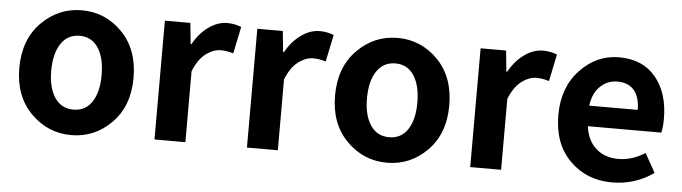

<svg xmlns="http://www.w3.org/2000/svg" viewBox="-41 -730 3202 901"><g transform="rotate(5 1559.5 -280.0)"><path d="M43.9 -279.3Q43.9 -413.1 123.5 -493.7Q203.1 -574.2 313.5 -574.2Q423.8 -574.2 502.9 -494.1Q582 -414.1 582 -279.3Q582 -146.5 502.9 -66.4Q423.8 13.7 313.5 13.7Q203.1 13.7 123.5 -66.4Q43.9 -146.5 43.9 -279.3ZM431.6 -279.3Q431.6 -360.4 400.9 -407.2Q370.1 -454.1 313.5 -454.1Q256.8 -454.1 225.6 -407.2Q194.3 -360.4 194.3 -279.3Q194.3 -199.2 225.6 -152.8Q256.8 -106.4 313.5 -106.4Q370.1 -106.4 400.9 -152.8Q431.6 -199.2 431.6 -279.3Z M705.1 0V-559.6H825.2L835 -460.9H838.9Q869.1 -514.6 911.6 -544.4Q954.1 -574.2 998 -574.2Q1033.2 -574.2 1064.5 -561.5L1038.1 -434.6Q1006.8 -444.3 979.5 -444.3Q943.4 -444.3 908.2 -417.5Q873 -390.6 850.6 -334V0Z M1140.6 0V-559.6H1260.7L1270.5 -460.9H1274.4Q1304.7 -514.6 1347.2 -544.4Q1389.6 -574.2 1433.6 -574.2Q1468.8 -574.2 1500 -561.5L1473.6 -434.6Q1442.4 -444.3 1415 -444.3Q1378.9 -444.3 1343.8 -417.5Q1308.6 -390.6 1286.1 -334V0Z M1531.2 -279.3Q1531.2 -413.1 1610.8 -493.7Q1690.4 -574.2 1800.8 -574.2Q1911.1 -574.2 1990.2 -494.1Q2069.3 -414.1 2069.3 -279.3Q2069.3 -146.5 1990.2 -66.4Q1911.1 13.7 1800.8 13.7Q1690.4 13.7 1610.8 -66.4Q1531.2 -146.5 1531.2 -279.3ZM1918.9 -279.3Q1918.9 -360.4 1888.2 -407.2Q1857.4 -454.1 1800.8 -454.1Q1744.1 -454.1 1712.9 -407.2Q1681.6 -360.4 1681.6 -279.3Q1681.6 -199.2 1712.9 -152.8Q1744.1 -106.4 1800.8 -106.4Q1857.4 -106.4 1888.2 -152.8Q1918.9 -199.2 1918.9 -279.3Z M2192.4 0V-559.6H2312.5L2322.3 -460.9H2326.2Q2356.4 -514.6 2398.9 -544.4Q2441.4 -574.2 2485.4 -574.2Q2520.5 -574.2 2551.8 -561.5L2525.4 -434.6Q2494.1 -444.3 2466.8 -444.3Q2430.7 -444.3 2395.5 -417.5Q2360.4 -390.6 2337.9 -334V0Z M2861.3 13.7Q2741.2 13.7 2662.1 -65.4Q2583 -144.5 2583 -279.3Q2583 -410.2 2660.6 -492.2Q2738.3 -574.2 2843.8 -574.2Q2956.1 -574.2 3017.1 -500Q3078.1 -425.8 3078.1 -305.7Q3078.1 -261.7 3071.3 -239.3H2725.6Q2734.4 -171.9 2775.9 -135.3Q2817.4 -98.6 2880.9 -98.6Q2945.3 -98.6 3006.8 -137.7L3056.6 -47.9Q2968.8 13.7 2861.3 13.7ZM2723.6 -335.9H2952.1Q2952.1 -394.5 2925.3 -427.2Q2898.4 -460 2845.7 -460Q2799.8 -460 2765.6 -427.7Q2731.4 -395.5 2723.6 -335.9Z"/></g></svg>

Font: Nasu
Style: Bold
Weight: 700
Designer: Ryoko NISHIZUKA (kana &amp; ideographs); Paul D. Hunt (Latin, Greek &amp; Cyrillic); Wenlong ZHANG (bopomofo); Sandoll C
Version: Version 2014.1215